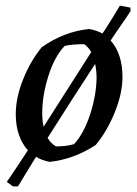

<svg xmlns="http://www.w3.org/2000/svg" viewBox="-20 -568 488 682"><path d="M26 94 4 78Q17 60 42 22Q67 -16 79 -34Q36 -83 36 -162Q36 -221 62 -286Q88 -351 128 -400Q207 -456 297 -465Q324 -460 344 -449Q355 -465 375.5 -498Q396 -531 406 -548L443 -541L444 -529Q432 -510 407.5 -475Q383 -440 373 -424Q415 -377 415 -294Q415 -236 387.5 -168.5Q360 -101 320 -53Q244 -3 157 7Q129 2 108 -11Q101 0 78.5 37Q56 74 44 94ZM130 -167Q130 -137 135 -118Q156 -150 304 -383Q294 -401 279 -411Q236 -411 210 -405Q174 -368 152 -298.5Q130 -229 130 -167ZM179 -48Q216 -48 243 -56Q278 -94 300 -161.5Q322 -229 323 -290Q323 -316 318 -341Q240 -222 149 -78Q162 -57 179 -48Z"/></svg>

Font: Albura Medium
Style: Italic
Weight: 462
Italic angle: -7°
Designer: Mercedes Jáuregui
Foundry: Omnibus-Type Team
Version: Version 1.000